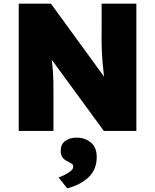

<svg xmlns="http://www.w3.org/2000/svg" viewBox="-20 -720 853 1056"><path d="M83 0V-700H260L552 -299Q547 -343 544 -379Q541 -415 539.5 -456Q538 -497 539 -553V-700H730V0H551L265 -391Q269 -357 271 -330.5Q273 -304 273.5 -275.5Q274 -247 274 -208V0ZM350 316 302 256Q316 251 335 242Q354 233 368.5 221Q383 209 383 196Q383 187 376 181.5Q369 176 356 170Q334 160 324 146Q314 132 314 110Q314 73 339 55Q364 37 401 37Q447 37 479.5 63.5Q512 90 512 144Q512 211 468.5 253.5Q425 296 350 316Z"/></svg>

Font: Lexend Deca ExtraBold
Style: Regular
Weight: 800
Designer: Bonnie Shaver-Troup, Thomas Jockin
Foundry: Lexend
Version: Version 1.008; ttfautohint (v1.8.4.7-5d5b)